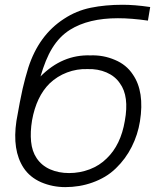

<svg xmlns="http://www.w3.org/2000/svg" viewBox="-20 -770 650 806"><path d="M537.5 -457.5Q587.5 -385.5 567.5 -260.5Q558.5 -204.5 533 -153.8Q507.5 -103 466.5 -63.5Q445.5 -43 420.5 -28.2Q395.5 -13.5 368.2 -3.8Q341 6 312 10.8Q283 15.5 254 15.5Q200.5 15.5 152.5 -5Q105 -26 79 -65.5Q30.5 -139.5 49 -262.5Q57 -307 63.2 -340.5Q69.5 -374 75 -397.5Q85.5 -443 99 -486.5Q143 -622.5 248 -690.5Q300 -725 361 -737.5Q422 -750 495 -750Q519 -750 547.5 -747.8Q576 -745.5 610.5 -740.5L601 -683.5Q566 -688.5 534.8 -691Q503.5 -693.5 475 -693.5Q351.5 -693.5 274 -645Q251 -630.5 232.8 -611.5Q214.5 -592.5 199.5 -568.2Q184.5 -544 172.5 -514.2Q160.5 -484.5 150 -449Q241.5 -541.5 359.5 -537.5Q414 -539.5 462.5 -518.5Q510.5 -498.5 537.5 -457.5ZM188.5 -420Q132.5 -365 114.5 -264.5Q106.5 -216 110.5 -175.5Q114.5 -135 133.5 -106.5Q154.5 -75 190.2 -59.2Q226 -43.5 270 -43.5Q315 -43.5 356.5 -59.2Q398 -75 428 -105Q487 -161.5 504 -262.5Q523 -366 483.5 -420Q463.5 -450 427.2 -465.8Q391 -481.5 347 -480Q303 -481.5 261.5 -465.8Q220 -450 188.5 -420Z"/></svg>

Font: Russisch Sans Light
Style: Italic
Weight: 300
Italic angle: -10°
Designer: Michael Sharanda (font) & Cristiano Sobral (main changes)
Foundry: Michael Sharanda
Version: Version 2.00;September 8, 2020;FontCreator 13.0.0.2681 64-bi